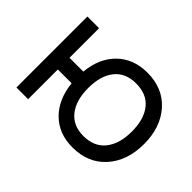

<svg xmlns="http://www.w3.org/2000/svg" viewBox="-111 -787 1033 1033"><g transform="rotate(45 405.5 -270.0)"><path d="M511 15Q407 15 341.5 -49.5Q276 -114 264 -226H159V0H70V-540H159V-315H264Q275 -427 341.5 -491Q408 -555 512 -555Q631 -555 701 -476Q771 -397 771 -271Q771 -143 700.5 -64Q630 15 511 15ZM509 -70Q591 -70 634 -124Q677 -178 677 -271Q677 -365 634.5 -418Q592 -471 510 -471Q430 -471 387.5 -418Q345 -365 345 -271Q345 -178 387.5 -124Q430 -70 509 -70Z"/></g></svg>

Font: Manrope Medium
Style: Medium
Weight: 500
Designer: Mikhail Sharanda
Foundry: Mikhail Sharanda
Version: Version 4.000;hotconv 1.0.109;makeotfexe 2.5.65596